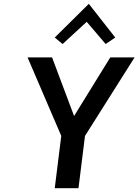

<svg xmlns="http://www.w3.org/2000/svg" viewBox="-20 -993 723 1003"><path d="M266 -797 307 -763 433 -879 532 -763 582 -797 444 -973ZM683 -693H556L367 -387L252 -693H124L300 -283L266 -10H390L424 -283Z"/></svg>

Font: Bluebird
Style: LiNrwObl
Weight: 300
Designer: Jasper
Foundry: Cannot Into Space Fonts
Version: Version 0.98